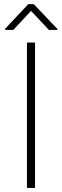

<svg xmlns="http://www.w3.org/2000/svg" viewBox="-20 -919 303 939"><path d="M151.4 -710.9V0H111.8V-710.9ZM145 -898.9 260.7 -777.3V-772.5H219.2L131.8 -865.7L44.9 -772.5H5.4V-778.8L118.7 -898.9Z"/></svg>

Font: Roboto ExtraLight
Style: Regular
Weight: 250
Designer: Christian Robertson
Foundry: Google
Version: Version 3.009; 2024